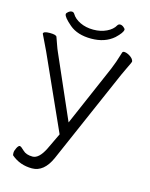

<svg xmlns="http://www.w3.org/2000/svg" viewBox="-124 -918 778 998"><g transform="rotate(15 264.5 -418.5)"><path d="M383 -831Q388 -839 397 -839Q406 -839 415.5 -831.5Q425 -824 425 -819Q425 -803 390 -770Q343 -729 269 -729Q195 -729 152 -765.5Q109 -802 109 -818Q109 -824 118.5 -831.5Q128 -839 137 -839Q146 -839 151 -831Q165 -807 196.5 -792Q228 -777 267.5 -777Q307 -777 338.5 -792Q370 -807 383 -831ZM20 -689Q20 -702 55 -702Q90 -702 93 -691Q98 -678 106 -654.5Q114 -631 121 -616L269 -278L411 -606Q426 -641 444 -701Q446 -707 454.5 -707Q463 -707 476 -701Q505 -686 506 -668Q505 -663 491.5 -636Q478 -609 469 -588L248 -81Q211 2 146.5 2Q82 2 36 -37Q33 -39 33 -51Q33 -63 41 -78.5Q49 -94 56 -94Q63 -94 81 -76Q99 -58 133.5 -58Q168 -58 198 -118L240 -206L61 -604Q38 -653 29.5 -669.5Q21 -686 20 -689ZM476 -701V-702Q476 -702 476 -701Z"/></g></svg>

Font: ToneOZ-Pinyin-WenKai-Light
Style: Light
Weight: 300
Designer: Fontworks Inc.
Foundry: ToneOZ
Version: Version 0.240331